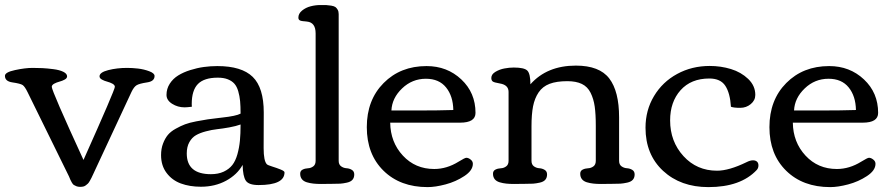

<svg xmlns="http://www.w3.org/2000/svg" viewBox="-41 -744 3604 777"><path d="M361.8 -435.1Q361.8 -451.2 397 -460.2Q432.1 -469.2 473.6 -469.2Q493.7 -469.2 517.3 -466.6Q541 -463.9 562.7 -455.8Q584.5 -447.8 584.5 -436.5Q584.5 -415 554.7 -410.6Q522.9 -405.8 512 -399.2Q501 -392.6 491.2 -372.1L344.7 -57.6Q342.3 -52.2 336.7 -40.3Q331.1 -28.3 329.1 -24.2Q327.1 -20 322.5 -12Q317.9 -3.9 314.7 -1Q311.5 2 306.4 5.9Q301.3 9.8 295.7 11Q290 12.2 282.7 12.2Q274.4 12.2 267.8 9.5Q261.2 6.8 257.6 4.4Q253.9 2 249.5 -5.6Q245.1 -13.2 243.9 -16.4Q242.7 -19.5 238.3 -29.8L70.8 -370.6Q59.6 -393.6 50.8 -399.7Q42 -405.8 8.8 -410.6Q-21 -415 -21 -437Q-21 -451.7 19.8 -460.4Q60.5 -469.2 90.8 -469.2Q111.3 -469.2 130.9 -468.3Q150.4 -467.3 175.3 -464.1Q200.2 -460.9 215.3 -453.4Q230.5 -445.8 230.5 -435.1Q230.5 -427.2 220.7 -421.9Q210.9 -416.5 199.5 -413.6Q188 -410.6 178.2 -405.3Q168.5 -399.9 168.5 -392.6Q168.5 -376 296.9 -96.7Q423.8 -380.4 423.8 -392.6Q423.8 -399.9 414.1 -405.3Q404.3 -410.6 392.8 -413.6Q381.3 -416.5 371.6 -421.9Q361.8 -427.2 361.8 -435.1Z M632.8 -359.9Q632.8 -384.8 646 -405.3Q659.2 -425.8 680.2 -438.7Q701.2 -451.7 729 -460.4Q756.8 -469.2 783.9 -472.9Q811 -476.6 838.4 -476.6Q937 -476.6 981.7 -432.9Q1026.4 -389.2 1026.4 -288.6L1025.9 -144.5Q1025.9 -92.3 1039.1 -79.1Q1042.5 -75.7 1060.5 -70.1Q1078.6 -64.5 1094.5 -58.1Q1110.4 -51.8 1110.4 -46.4Q1110.4 4.9 1005.4 4.9Q965.8 4.9 953.9 -12.7Q941.9 -30.3 940.9 -76.7Q918.9 -37.1 874 -12.7Q829.1 11.7 772 11.7Q726.6 11.7 690.9 -1.5Q655.3 -14.6 633.1 -44.2Q610.8 -73.7 610.8 -116.2Q610.8 -142.1 618.7 -162.8Q626.5 -183.6 638.2 -197.8Q649.9 -211.9 670.2 -223.1Q690.4 -234.4 708 -241Q725.6 -247.6 753.2 -252.9Q780.8 -258.3 799.6 -261Q818.4 -263.7 848.1 -267.1Q850.1 -267.1 851.1 -267.3Q852.1 -267.6 853.8 -267.8Q855.5 -268.1 856.9 -268.1Q915 -274.4 932.6 -284.2Q932.6 -314 930.7 -334.7Q928.7 -355.5 923.1 -374.8Q917.5 -394 907.5 -405.3Q897.5 -416.5 880.9 -423.1Q864.3 -429.7 840.3 -429.7Q785.2 -429.7 760 -404.1Q734.9 -378.4 734.9 -322.8L735.4 -312Q714.8 -309.6 706.1 -309.6Q678.2 -309.6 655.5 -324Q632.8 -338.4 632.8 -359.9ZM932.6 -240.2Q914.1 -233.4 887 -228.5Q859.9 -223.6 837.9 -221.2Q815.9 -218.8 792 -212.4Q768.1 -206.1 752 -196.8Q735.8 -187.5 725.3 -168.7Q714.8 -149.9 714.8 -123Q714.8 -39.1 812.5 -39.1Q842.3 -39.1 864.3 -49.3Q886.2 -59.6 899.2 -76.2Q912.1 -92.8 919.7 -119.6Q927.2 -146.5 929.9 -174.6Q932.6 -202.6 932.6 -240.2Z M1392.6 -38.1Q1392.6 -24.9 1385.5 -16.6Q1378.4 -8.3 1363 -4.9Q1347.7 -1.5 1335.7 -0.7Q1323.7 0 1301.8 0Q1294.9 0 1281 0.2Q1267.1 0.5 1259.8 0.5Q1240.7 0.5 1227.3 -1Q1213.9 -2.4 1200.7 -6.3Q1187.5 -10.3 1180.7 -19Q1173.8 -27.8 1173.8 -41Q1173.8 -52.7 1183.6 -57.6Q1193.4 -62.5 1205.1 -63Q1216.8 -63.5 1226.6 -70.6Q1236.3 -77.6 1236.3 -93.3V-608.9Q1236.3 -653.3 1201.2 -656.7Q1197.8 -657.2 1192.4 -657.7Q1187 -658.2 1184.6 -658.4Q1182.1 -658.7 1178.5 -659.4Q1174.8 -660.2 1173.1 -661.1Q1171.4 -662.1 1169.7 -663.6Q1168 -665 1167.2 -667.2Q1166.5 -669.4 1166.5 -672.9Q1166.5 -689 1181.4 -701.2Q1196.3 -713.4 1216.1 -718.5Q1235.8 -723.6 1255.4 -723.6Q1272 -723.6 1279.8 -723.4Q1287.6 -723.1 1299.3 -721.2Q1311 -719.2 1316.2 -715.6Q1321.3 -711.9 1325.4 -704.8Q1329.6 -697.8 1329.6 -687V-93.3Q1329.6 -78.1 1339.4 -71Q1349.1 -64 1361.1 -63.2Q1373 -62.5 1382.8 -56.6Q1392.6 -50.8 1392.6 -38.1Z M1685.1 -476.6Q1768.6 -476.6 1825.9 -422.6Q1883.3 -368.7 1883.3 -287.1Q1883.3 -247.6 1820.8 -247.6H1538.1Q1539.1 -168.5 1589.4 -114.3Q1639.6 -60.1 1716.3 -60.1Q1767.1 -60.1 1814.9 -89.8Q1840.3 -105.5 1846.2 -105.5Q1854.5 -105.5 1863.5 -98.4Q1872.6 -91.3 1872.6 -81.1Q1872.6 -54.2 1838.1 -31.5Q1803.7 -8.8 1762.2 2.2Q1720.7 13.2 1689.5 13.2Q1578.6 13.2 1511 -53.2Q1443.4 -119.6 1443.4 -229.5Q1443.4 -339.4 1511.5 -408Q1579.6 -476.6 1685.1 -476.6ZM1793.5 -298.8Q1792.5 -355 1764.2 -390.1Q1735.8 -425.3 1682.6 -425.3Q1627 -425.3 1586.2 -386.2Q1545.4 -347.2 1543 -296.9H1657.2Q1733.4 -296.9 1793.5 -298.8Z M1947.3 -428.7Q1947.3 -443.4 1964.1 -453.4Q1981 -463.4 2000.5 -467Q2020 -470.7 2038.1 -470.7Q2080.6 -470.7 2093 -458.3Q2105.5 -445.8 2105.5 -402.8Q2172.4 -478.5 2289.6 -478.5Q2384.8 -478.5 2424.6 -426.5Q2464.4 -374.5 2464.4 -269V-93.3Q2464.4 -78.1 2474.1 -71Q2483.9 -64 2495.8 -63.2Q2507.8 -62.5 2517.6 -56.6Q2527.3 -50.8 2527.3 -38.1Q2527.3 -24.9 2520 -16.6Q2512.7 -8.3 2497.1 -4.9Q2481.4 -1.5 2469.2 -0.7Q2457 0 2435.1 0Q2428.2 0 2414.3 0.2Q2400.4 0.5 2393.1 0.5Q2374 0.5 2360.6 -1Q2347.2 -2.4 2334 -6.3Q2320.8 -10.3 2314 -19Q2307.1 -27.8 2307.1 -41Q2307.1 -52.7 2316.9 -57.6Q2326.7 -62.5 2338.6 -63Q2350.6 -63.5 2360.4 -70.6Q2370.1 -77.6 2370.1 -93.3V-235.4Q2370.1 -282.2 2365.7 -313Q2361.3 -343.8 2349.1 -368.4Q2336.9 -393.1 2313.7 -404.3Q2290.5 -415.5 2254.9 -415.5Q2211.4 -415.5 2183.1 -404.8Q2154.8 -394 2138.7 -370.1Q2122.6 -346.2 2116.2 -313.7Q2109.9 -281.2 2109.9 -232.9V-93.3Q2109.9 -78.1 2119.6 -71Q2129.4 -64 2141.4 -63.2Q2153.3 -62.5 2163.1 -56.6Q2172.9 -50.8 2172.9 -38.1Q2172.9 -24.9 2165.8 -16.6Q2158.7 -8.3 2143.3 -4.9Q2127.9 -1.5 2116 -0.7Q2104 0 2082 0Q2075.2 0 2061.3 0.2Q2047.4 0.5 2040 0.5Q2021 0.5 2007.6 -1Q1994.1 -2.4 1981 -6.3Q1967.8 -10.3 1960.9 -19Q1954.1 -27.8 1954.1 -41Q1954.1 -52.7 1963.9 -57.6Q1973.6 -62.5 1985.6 -63Q1997.6 -63.5 2007.3 -70.6Q2017.1 -77.6 2017.1 -93.3V-372.1Q2017.1 -400.4 1981.9 -406.2Q1957.5 -410.2 1952.4 -414.8Q1947.3 -419.4 1947.3 -428.7Z M2831.1 -477.1Q2876 -477.1 2917 -464.6Q2958 -452.1 2986.8 -424.6Q3015.6 -397 3015.6 -359.9Q3015.6 -337.9 2997.3 -322.8Q2979 -307.6 2954.6 -307.6Q2928.2 -307.6 2917 -312Q2913.6 -367.2 2894.3 -396.7Q2875 -426.3 2829.6 -426.3Q2755.4 -426.3 2713.1 -378.9Q2670.9 -331.5 2670.9 -256.8Q2670.9 -171.4 2724.9 -112.3Q2778.8 -53.2 2860.8 -53.2Q2909.2 -53.2 2979.5 -87.4Q2994.6 -95.2 3006.3 -95.2Q3016.6 -95.2 3022.5 -89.8Q3028.3 -84.5 3028.3 -74.7Q3028.3 -63.5 3021.5 -56.2Q2956.5 13.2 2825.7 13.2Q2713.4 13.2 2642.3 -52.7Q2571.3 -118.7 2571.3 -227.1Q2571.3 -297.9 2605.7 -355.2Q2640.1 -412.6 2699.5 -444.8Q2758.8 -477.1 2831.1 -477.1Z M3314.5 -476.6Q3397.9 -476.6 3455.3 -422.6Q3512.7 -368.7 3512.7 -287.1Q3512.7 -247.6 3450.2 -247.6H3167.5Q3168.5 -168.5 3218.8 -114.3Q3269 -60.1 3345.7 -60.1Q3396.5 -60.1 3444.3 -89.8Q3469.7 -105.5 3475.6 -105.5Q3483.9 -105.5 3492.9 -98.4Q3502 -91.3 3502 -81.1Q3502 -54.2 3467.5 -31.5Q3433.1 -8.8 3391.6 2.2Q3350.1 13.2 3318.8 13.2Q3208 13.2 3140.4 -53.2Q3072.8 -119.6 3072.8 -229.5Q3072.8 -339.4 3140.9 -408Q3209 -476.6 3314.5 -476.6ZM3422.9 -298.8Q3421.9 -355 3393.6 -390.1Q3365.2 -425.3 3312 -425.3Q3256.3 -425.3 3215.6 -386.2Q3174.8 -347.2 3172.4 -296.9H3286.6Q3362.8 -296.9 3422.9 -298.8Z"/></svg>

Font: Corben
Style: Regular
Weight: 400
Designer: vernon adams
Foundry: vernon adams
Version: Version 1.100